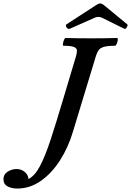

<svg xmlns="http://www.w3.org/2000/svg" viewBox="-231 -888 759 1112"><path d="M-131 204Q-163 204 -187 191.5Q-211 179 -211 149Q-211 122 -187 106.5Q-163 91 -135 91Q-108 91 -88 107.5Q-68 124 -66 149Q-29 130 1 73Q31 16 62.5 -80Q94 -176 134 -311L210 -565Q215 -583 214.5 -596Q214 -609 197 -616Q180 -623 136 -623Q132 -623 133.5 -634Q135 -645 139.5 -656.5Q144 -668 149 -668Q186 -667 223.5 -666.5Q261 -666 299 -666Q336 -666 373.5 -666.5Q411 -667 448 -668Q452 -668 451 -656.5Q450 -645 445 -634Q440 -623 435 -623Q392 -623 370.5 -616.5Q349 -610 340 -597Q331 -584 325 -565L191 -124Q164 -33 116 41.5Q68 116 5 160Q-58 204 -131 204ZM172 -721Q166 -719 159.5 -724Q153 -729 151 -736.5Q149 -744 154 -747L325 -858Q340 -868 350 -868Q360 -868 375 -855L506 -747Q511 -743 503.5 -730.5Q496 -718 490 -721L358 -786Q350 -790 339 -790Q328 -790 319 -786Z"/></svg>

Font: Junicode SmExp
Style: Bold Italic
Weight: 700
Width: 6
Italic angle: -11°
Designer: Peter S. Baker
Version: Version 2.205; ttfautohint (v1.8.4)